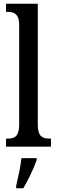

<svg xmlns="http://www.w3.org/2000/svg" viewBox="-20 -780 303 1021"><path d="M12 0H251V-43H242C205 -43 181 -55 181 -117V-760H12V-717H22C50 -717 82 -708 82 -650V-117C82 -55 58 -43 22 -43H12ZM66 208V221H104C129 179 161 113 175 71V61H94C89 109 76 164 66 208Z"/></svg>

Font: Noto Serif Bengali ExtraCondensed Medium
Style: Regular
Weight: 500
Width: 2
Designer: Juan Bruce, Universal Thirst, Indian Type Foundry and the Monotype Design Team.
Foundry: Monotype Imaging Inc.
Version: Version 2.003